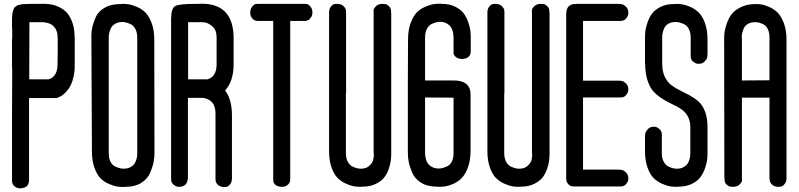

<svg xmlns="http://www.w3.org/2000/svg" viewBox="-20 -815 4317 1038"><path d="M384 -466Q384 -454 383.5 -440Q383 -426 378 -402Q373 -378 364 -358Q355 -338 337 -318Q319 -298 295 -288Q287 -285 283 -285H137V101V106V127V162Q137 163 137 166Q137 169 134.5 176Q132 183 128 188.5Q124 194 113.5 198.5Q103 203 89 203Q87 203 84 203Q81 203 73.5 200.5Q66 198 60.5 194Q55 190 50 182Q45 174 45 162V128V115V102V-178V-182L46 -446H45V-584Q44 -596 46 -613Q46 -632 46 -659Q45 -663 45 -663V-715Q46 -728 46.5 -737Q47 -746 50 -754Q53 -762 54.5 -767.5Q56 -773 62 -777.5Q68 -782 71.5 -784.5Q75 -787 86 -789.5Q97 -792 103.5 -792.5Q110 -793 126.5 -793.5Q143 -794 153.5 -794Q164 -794 186 -794Q189 -794 191 -794Q193 -794 195.5 -794Q198 -794 200 -794Q211 -795 227 -794Q245 -793 262 -790Q279 -787 301.5 -776Q324 -765 340.5 -747.5Q357 -730 369.5 -698Q382 -666 383 -624Q384 -616 384 -608V-601V-602V-594V-593V-591V-480Q384 -475 384 -466ZM291 -463 292 -542V-602Q292 -622 289 -639Q288 -640 288 -640Q284 -656 274.5 -667.5Q265 -679 255.5 -684Q246 -689 234.5 -691.5Q223 -694 218.5 -694.5Q214 -695 211 -695Q209 -695 207 -695H139L138 -386H196H242Q289 -399 291 -463ZM291 -463ZM291 -463Z M474 -614V-623Q474 -644 478.5 -666Q483 -688 496.5 -720Q510 -752 544.5 -772.5Q579 -793 630 -793Q636 -794 645 -794Q662 -794 679.5 -791Q697 -788 723 -776.5Q749 -765 767.5 -746Q786 -727 800 -689.5Q814 -652 814 -602L815 -75V2V13Q815 36 810.5 60.5Q806 85 792 118.5Q778 152 744 173.5Q710 195 660 195Q654 196 645 196Q628 196 610.5 193Q593 190 567 178.5Q541 167 522.5 148Q504 129 490.5 91.5Q477 54 477 4ZM649 97Q671 97 686.5 88Q702 79 709 66.5Q716 54 719 41Q722 28 722 19V10V-75V-612Q722 -640 711.5 -659Q701 -678 685 -685Q669 -692 659.5 -694Q650 -696 642 -696H641Q619 -696 603.5 -687Q588 -678 581 -665Q574 -652 571 -639Q568 -626 568 -617V-608V-202V14Q568 42 578 60.5Q588 79 604.5 86Q621 93 630.5 95Q640 97 648 97Z M1101 -386Q1151 -400 1151 -467V-472V-611Q1151 -623 1150 -628Q1150 -630 1149 -634Q1148 -638 1148 -640Q1142 -663 1123.5 -676.5Q1105 -690 1093 -692.5Q1081 -695 1071 -695H1070H997V-614V-386H1055ZM1059 -794Q1061 -794 1064.5 -794.5Q1068 -795 1070 -795Q1243 -795 1243 -608V-602V-601V-602V-601V-480V-469Q1243 -376 1197 -326Q1234 -277 1234 -192V148Q1234 168 1225.5 179.5Q1217 191 1209.5 193.5Q1202 196 1194 196H1192Q1171 196 1159 185Q1147 174 1146 163L1145 152V-202Q1145 -277 1076 -286H996V146Q993 195 948 195Q943 195 936 193.5Q929 192 917 182Q905 172 905 154V144V-182V-460V-472V-460V-472V-565V-659V-663V-715Q906 -771 927.5 -782.5Q949 -794 1034 -794Z M1627 -794H1629Q1636 -794 1643 -792Q1650 -790 1659.5 -778Q1669 -766 1669 -746Q1669 -741 1667.5 -733.5Q1666 -726 1656 -714Q1646 -702 1628 -702H1593H1549V93V107V154Q1549 172 1538 182Q1527 192 1516 194L1505 195Q1482 195 1470 185Q1458 175 1458 165L1457 155V119V98V93V53V-649V-690V-694V-702H1435H1421H1374Q1356 -702 1346 -713Q1336 -724 1334 -735L1333 -746Q1333 -766 1342.5 -778Q1352 -790 1359 -792Q1366 -794 1373 -794H1375H1406H1409H1430H1567H1572H1593ZM1409 -794H1430Z M1942 194Q1936 195 1927 195Q1910 195 1892.5 192Q1875 189 1849.5 177.5Q1824 166 1805 147Q1786 128 1772.5 90.5Q1759 53 1759 3V-746Q1759 -766 1767.5 -777.5Q1776 -789 1783.5 -791.5Q1791 -794 1799 -794H1802Q1824 -794 1836 -783Q1848 -772 1850 -761L1851 -750V-312H1850V-194V13Q1850 41 1860.5 60Q1871 79 1887 86Q1903 93 1912.5 95Q1922 97 1930 97H1932Q1960 97 1977 81Q1994 65 1997.5 50Q2001 35 2001 19L2000 9V-194V-343V-750Q1999 -755 2000 -762.5Q2001 -770 2013 -782Q2025 -794 2049 -794H2050Q2057 -794 2065 -792.5Q2073 -791 2083.5 -781Q2094 -771 2094 -753L2095 -743V1V15Q2095 33 2093 51.5Q2091 70 2082 97Q2073 124 2057.5 144Q2042 164 2012 179Q1982 194 1942 194Z M2432 -287 2278 -288V9Q2278 13 2278 18.5Q2278 24 2281 39Q2284 54 2291 65.5Q2298 77 2313.5 86.5Q2329 96 2351 96H2352Q2360 96 2369.5 94Q2379 92 2395.5 85Q2412 78 2422 59.5Q2432 41 2432 13ZM2432 -536V-550V-609Q2432 -613 2432 -618.5Q2432 -624 2429 -639.5Q2426 -655 2419 -666.5Q2412 -678 2396.5 -687.5Q2381 -697 2359 -697H2358Q2350 -697 2340.5 -695Q2331 -693 2315 -686Q2299 -679 2288.5 -660Q2278 -641 2278 -613V-397V-380H2406H2428H2430H2432Q2524 -380 2524 -304V-301V3Q2524 6 2523.5 12.5Q2523 19 2523 22H2524V23H2523Q2520 68 2505.5 101Q2491 134 2472.5 151.5Q2454 169 2429.5 179.5Q2405 190 2388 192.5Q2371 195 2355 195L2340 194Q2290 194 2256 172.5Q2222 151 2208 117.5Q2194 84 2189.5 59.5Q2185 35 2185 12V1V-392V-393L2186 -603Q2186 -653 2200 -690.5Q2214 -728 2232.5 -747Q2251 -766 2277 -777.5Q2303 -789 2320.5 -792Q2338 -795 2355 -795L2370 -794Q2411 -794 2441.5 -778.5Q2472 -763 2487 -742.5Q2502 -722 2511.5 -694.5Q2521 -667 2523 -648.5Q2525 -630 2525 -613V-601V-537Q2525 -519 2514 -509Q2503 -499 2492 -498L2481 -496Q2458 -496 2445.5 -506Q2433 -516 2432 -526Z M2798 194Q2792 195 2783 195Q2766 195 2748.5 192Q2731 189 2705.5 177.5Q2680 166 2661 147Q2642 128 2628.5 90.5Q2615 53 2615 3V-746Q2615 -766 2623.5 -777.5Q2632 -789 2639.5 -791.5Q2647 -794 2655 -794H2658Q2680 -794 2692 -783Q2704 -772 2706 -761L2707 -750V-312H2706V-194V13Q2706 41 2716.5 60Q2727 79 2743 86Q2759 93 2768.5 95Q2778 97 2786 97H2788Q2816 97 2833 81Q2850 65 2853.5 50Q2857 35 2857 19L2856 9V-194V-343V-750Q2855 -755 2856 -762.5Q2857 -770 2869 -782Q2881 -794 2905 -794H2906Q2913 -794 2921 -792.5Q2929 -791 2939.5 -781Q2950 -771 2950 -753L2951 -743V1V15Q2951 33 2949 51.5Q2947 70 2938 97Q2929 124 2913.5 144Q2898 164 2868 179Q2838 194 2798 194Z M3377 -331Q3377 -326 3375.5 -319Q3374 -312 3364 -300Q3354 -288 3336 -288H3302H3293H3143H3132V91V102H3139H3275H3280H3287H3322H3324Q3333 102 3343 104Q3353 106 3365 118Q3377 130 3377 150Q3377 155 3375.5 162Q3374 169 3364 181Q3354 193 3336 193H3302H3293H3143H3129H3117H3090H3089H3086H3082Q3064 193 3054 182.5Q3044 172 3042 161L3041 150V148V138V117V96V91V51V-650V-691V-696V-703V-738Q3041 -793 3089 -793L3097 -794H3117H3139H3275H3280H3287H3322H3324Q3333 -794 3343 -792Q3353 -790 3365 -778Q3377 -766 3377 -746Q3377 -741 3375.5 -733.5Q3374 -726 3364 -714Q3354 -702 3336 -702H3302H3293H3143H3132V-379H3139H3275H3280H3287H3322H3324Q3333 -379 3343 -377Q3353 -375 3365 -363Q3377 -351 3377 -331ZM3117 -794H3139Z M3622 -793Q3628 -794 3637 -794Q3654 -794 3671.5 -791Q3689 -788 3714.5 -776.5Q3740 -765 3759 -746Q3778 -727 3791.5 -689.5Q3805 -652 3805 -602V-524Q3805 -515 3803.5 -505.5Q3802 -496 3790 -483Q3778 -470 3757 -470Q3752 -470 3745 -471.5Q3738 -473 3726 -483Q3714 -493 3714 -511V-524V-612Q3714 -640 3703.5 -659Q3693 -678 3677 -685Q3661 -692 3651.5 -694Q3642 -696 3634 -696H3632Q3609 -696 3593 -686.5Q3577 -677 3570.5 -661.5Q3564 -646 3562 -635Q3560 -624 3560 -613V-608V-471Q3560 -430 3573.5 -401Q3587 -372 3608.5 -355.5Q3630 -339 3656 -326.5Q3682 -314 3708.5 -299.5Q3735 -285 3756.5 -266Q3778 -247 3791.5 -212Q3805 -177 3805 -128V1V13Q3805 30 3803 48.5Q3801 67 3791.5 94.5Q3782 122 3767 142.5Q3752 163 3721.5 178.5Q3691 194 3650 194Q3644 195 3635 195Q3618 195 3600.5 192Q3583 189 3557.5 177.5Q3532 166 3513 147Q3494 128 3480.5 90.5Q3467 53 3467 3V-75Q3467 -84 3468.5 -93.5Q3470 -103 3482 -116.5Q3494 -130 3515 -130Q3520 -130 3527 -128.5Q3534 -127 3546 -116.5Q3558 -106 3558 -88V-75V13Q3558 41 3568.5 60Q3579 79 3595 86Q3611 93 3620.5 95Q3630 97 3638 97H3640Q3659 97 3673 90Q3687 83 3694.5 73.5Q3702 64 3706 51.5Q3710 39 3711 30.5Q3712 22 3712 14V9V-128Q3712 -162 3698.5 -186Q3685 -210 3663.5 -224.5Q3642 -239 3616 -251Q3590 -263 3564 -279Q3538 -295 3516.5 -316.5Q3495 -338 3481.5 -377.5Q3468 -417 3468 -470H3467V-471V-600V-612Q3467 -629 3469 -647.5Q3471 -666 3480.5 -693.5Q3490 -721 3505 -741.5Q3520 -762 3550.5 -777.5Q3581 -793 3622 -793Z M4140 -381V-612Q4140 -640 4130.5 -658.5Q4121 -677 4106 -684Q4091 -691 4082 -693Q4073 -695 4064 -695H4062Q4039 -695 4023 -685.5Q4007 -676 4001 -661.5Q3995 -647 3992.5 -636Q3990 -625 3990 -614L3991 -608V-380ZM4064 -793H4068Q4081 -793 4096 -791Q4111 -789 4137 -778Q4163 -767 4182.5 -748.5Q4202 -730 4217 -691.5Q4232 -653 4232 -602V147Q4232 167 4223 178.5Q4214 190 4206.5 192.5Q4199 195 4191 195H4189Q4167 195 4155 184Q4143 173 4142 162L4140 151V-287H3991V151Q3992 156 3991 163.5Q3990 171 3978 183Q3966 195 3942 195H3941Q3934 195 3926 193.5Q3918 192 3907.5 182Q3897 172 3897 154L3896 144L3895 -600V-607Q3895 -623 3897 -640.5Q3899 -658 3909 -687.5Q3919 -717 3935.5 -738.5Q3952 -760 3985.5 -776.5Q4019 -793 4064 -793Z"/></svg>

Font: Soda Fountain
Style: Regular
Weight: 400
Version: Version 1.0